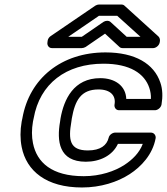

<svg xmlns="http://www.w3.org/2000/svg" viewBox="-20 -795 739 850"><path d="M438 -513C556 -513 620 -469 641 -406C646 -391 649 -374 648 -357H539C537 -415 489 -449 424 -449C306 -449 263 -355 248 -271L246 -257C231 -171 240 -79 360 -79C422 -79 478 -106 502 -158H612C597 -118 566 -88 531 -65C488 -37 424 -15 351 -15C209 -15 143 -76 126 -161C120 -190 120 -222 126 -257L129 -271C156 -425 273 -513 438 -513ZM79 -271 76 -257C69 -217 69 -179 76 -144C97 -38 185 35 343 35C426 35 500 11 554 -24C605 -57 656 -111 669 -183C671 -194 663 -208 648 -208H490C479 -208 464 -199 461 -185C453 -152 425 -129 369 -129C288 -129 282 -176 296 -257L298 -271C312 -350 338 -399 416 -399C471 -399 494 -370 487 -332C485 -321 492 -307 507 -307H666C677 -307 692 -317 695 -332C701 -367 700 -400 690 -429C662 -513 578 -563 447 -563C253 -563 110 -449 79 -271ZM602 -632H541L469 -698C461 -705 447 -704 438 -698L342 -632H282L418 -725H499ZM688 -613C689 -619 687 -628 682 -633L531 -770C528 -773 523 -775 517 -775H418C413 -775 407 -773 402 -770L204 -635C198 -631 192 -623 191 -615L190 -607C188 -596 195 -582 210 -582H342C347 -582 354 -584 359 -587L445 -646L509 -587C512 -584 517 -582 523 -582H658C669 -582 684 -592 687 -607Z"/></svg>

Font: Asimov
Style: XWidOuIt
Weight: 500
Designer: Google
Version: Version 2.000980; 2014